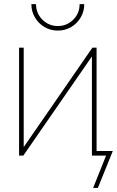

<svg xmlns="http://www.w3.org/2000/svg" viewBox="-20 -753 566 929"><path d="M447.3 0H424.8V-478.5H423.8L92.8 0H72.3V-522.5H94.7V-43.5H96.2L427.2 -522.5H447.3ZM259.8 -605Q224.1 -605 195.1 -622.3Q166 -639.6 148.9 -668.7Q131.8 -697.8 131.8 -732.9H154.3Q154.3 -688.5 185.3 -657.7Q216.3 -627 259.8 -627Q303.2 -627 334.2 -657.7Q365.2 -688.5 365.2 -732.9H387.7Q387.7 -697.8 370.6 -668.7Q353.5 -639.6 324.7 -622.3Q295.9 -605 259.8 -605ZM430.7 156.2 493.2 0H431.6V-22.5H525.9L453.6 156.2Z"/></svg>

Font: Inter 28pt Thin
Style: Regular
Weight: 250
Designer: Rasmus Andersson
Foundry: rsms
Version: Version 4.001;git-66647c0bb